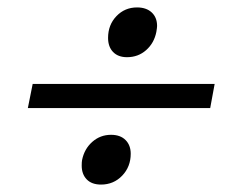

<svg xmlns="http://www.w3.org/2000/svg" viewBox="-20 -578 617 517"><path d="M271 -476Q271 -511 293.5 -534.5Q316 -558 349 -558Q374 -558 388.5 -544.5Q403 -531 403 -508Q403 -504 401 -492Q395 -462 373.5 -443Q352 -424 322 -424Q298 -424 284.5 -438Q271 -452 271 -476ZM68 -352H558L546 -287H55ZM200 -132Q200 -142 201 -147Q207 -177 228.5 -196Q250 -215 279 -215Q304 -215 318 -201Q332 -187 332 -164Q332 -129 309 -105Q286 -81 252 -81Q227 -81 213.5 -95Q200 -109 200 -132Z"/></svg>

Font: Trirong SemiBold
Style: Italic
Weight: 600
Italic angle: -12°
Designer: Katatrad Team
Foundry: CadsonDemak
Version: Version 1.001